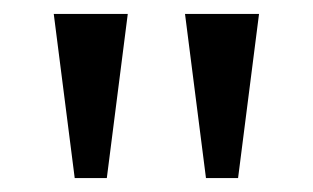

<svg xmlns="http://www.w3.org/2000/svg" viewBox="-20 -734 448 275"><path d="M87 -479H133L163 -714H57ZM275 -479H321L351 -714H245Z"/></svg>

Font: Noto Nastaliq Urdu
Style: Regular
Weight: 400
Designer: Monotype Design Team (Patrick Giasson: type design, Kamal Mansour: OpenType code, Glenda Bellarosa). Updated by Simon Co
Foundry: Monotype Imaging Inc., Simon Cozens
Version: Version 3.009